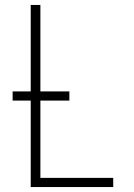

<svg xmlns="http://www.w3.org/2000/svg" viewBox="-20 -755 540 775"><path d="M104 0V-735H143V-37H437V0ZM260 -349H31V-386H260Z"/></svg>

Font: Iosevka Extralight
Style: Regular
Weight: 200
Monospace: yes
Designer: Belleve Invis
Foundry: Belleve Invis
Version: Version 32.0.1; ttfautohint (v1.8.4)